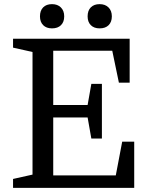

<svg xmlns="http://www.w3.org/2000/svg" viewBox="-20 -907 725 927"><path d="M472 -238H421L403 -340H237V-60H539L570 -223H628V0H43V-43L137 -64V-656L43 -677V-720H606V-508H554L522 -662H237V-400H403L421 -502H472ZM173 -828Q173 -856 188.5 -871.5Q204 -887 231 -887Q258 -887 274 -871Q290 -855 290 -828Q290 -801 274.5 -785.5Q259 -770 231 -770Q204 -770 188.5 -785.5Q173 -801 173 -828ZM403 -828Q403 -856 418.5 -871.5Q434 -887 461 -887Q488 -887 504 -871Q520 -855 520 -828Q520 -801 504.5 -785.5Q489 -770 461 -770Q434 -770 418.5 -785.5Q403 -801 403 -828Z"/></svg>

Font: Domine
Style: Regular
Weight: 400
Designer: Pablo Impallari, Rodrigo Fuenzalida, Brenda Gallo
Foundry: Pablo Impallari, Rodrigo Fuenzalida, Brenda Gallo
Version: Version 2.000;September 19, 2022;FontCreator 14.0.0.2877 64-